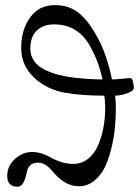

<svg xmlns="http://www.w3.org/2000/svg" viewBox="-20 -711 535 739"><path d="M7.8 -34.2Q7.8 -72.3 37.6 -99.1Q67.4 -126 103 -126Q137.7 -126 172.9 -106Q218.8 -80.1 261.7 -80.1Q293.9 -80.1 318.6 -99.6Q343.3 -119.1 357.2 -151.1Q371.1 -183.1 377.9 -219Q384.8 -254.9 384.8 -293Q384.8 -325.7 381.3 -342.8Q297.4 -342.8 233.4 -353.5Q160.6 -365.7 111.1 -412.4Q61.5 -459 61.5 -526.9Q61.5 -595.7 95.7 -643.6Q129.9 -691.4 191.4 -691.4Q221.7 -691.4 246.8 -681.9Q272 -672.4 291.7 -653.6Q311.5 -634.8 326.2 -614.3Q340.8 -593.8 356.9 -564Q390.1 -503.4 411.1 -405.3Q425.3 -405.3 453.6 -408.2Q469.2 -410.2 482.4 -410.2Q488.8 -410.2 491.9 -395.8Q495.1 -381.3 495.1 -373Q495.1 -361.8 472.2 -352.8Q449.2 -343.8 423.3 -342.8Q425.8 -321.8 425.8 -293Q425.8 -255.9 422.1 -218.3Q418.5 -180.7 408.4 -139.2Q398.4 -97.7 383.1 -66.4Q367.7 -35.2 341.8 -14.6Q315.9 5.9 283.2 5.9Q232.9 5.9 188.5 -44.4Q176.3 -58.6 168.9 -65.7Q161.6 -72.8 150.4 -78.9Q139.2 -85 127 -85Q89.8 -85 83 -47.9Q72.3 7.8 47.9 7.8Q7.8 7.8 7.8 -34.2ZM96.7 -523.4Q96.7 -496.1 111.8 -475.3Q127 -454.6 153.1 -442.1Q179.2 -429.7 206.1 -422.9Q232.9 -416 264.6 -412.1Q324.2 -405.3 374.5 -405.3Q359.4 -478 323.2 -539.1Q276.9 -617.2 188.5 -617.2Q147 -617.2 121.8 -593.8Q96.7 -570.3 96.7 -523.4Z"/></svg>

Font: Theano Old Style
Style: Regular
Weight: 400
Designer: Alexey Kryukov
Version: Version 2.00